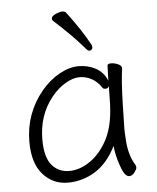

<svg xmlns="http://www.w3.org/2000/svg" viewBox="-53 -772 681 834"><g transform="rotate(-5 287.5 -355.5)"><path d="M366 -557Q362 -547 353 -547Q350 -547 346.5 -548.5Q343 -550 328 -568Q285 -618 206 -690Q202 -694 202 -699Q202 -702 203 -705Q207 -714 228 -722Q243 -727 251 -727Q254 -727 256 -726Q263 -724 266 -720Q329 -637 364 -571Q366 -566 366 -562Q366 -560 366 -557ZM423 -410Q425 -456 425 -475Q425 -484 440.5 -484Q456 -484 471.5 -477Q487 -470 487 -459V-457Q479 -402 476.5 -306.5Q474 -211 474 -195.5Q474 -180 476 -152Q479 -81 509 -34Q511 -30 511 -23Q511 -16 500.5 -2.5Q490 11 478 11Q466 11 456.5 -3.5Q447 -18 440 -40Q423 -90 421 -126Q385 -53 329.5 -18.5Q274 16 209.5 16Q145 16 101.5 -32.5Q58 -81 58 -175Q58 -298 136 -393Q172 -436 215.5 -460Q259 -484 299.5 -484Q340 -484 373.5 -466Q407 -448 423 -410ZM423 -386Q418 -376 408.5 -376Q399 -376 396 -380Q377 -409 352 -422.5Q327 -436 299 -436Q271 -436 237.5 -416.5Q204 -397 176 -362Q115 -286 115 -180Q115 -103 144 -68.5Q173 -34 220 -34Q267 -34 312.5 -66Q358 -98 388 -156Q422 -222 422 -334Q422 -361 423 -386Z"/></g></svg>

Font: ToneOZ-Pinyin-WenKai-Light
Style: Light
Weight: 300
Designer: Fontworks Inc.
Foundry: ToneOZ
Version: Version 0.240331